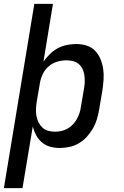

<svg xmlns="http://www.w3.org/2000/svg" viewBox="-20 -755 640 990"><path d="M0 215 157 -735H253L204 -437Q219 -458 237 -476Q255 -494 277.5 -506Q300 -518 324.5 -523Q349 -528 373 -528Q401 -528 426.5 -520Q452 -512 470 -493.5Q488 -475 498 -450.5Q508 -426 512 -399.5Q516 -373 514 -345Q512 -317 508 -289L491 -189Q487 -164 479.5 -139.5Q472 -115 459 -92.5Q446 -70 428 -50Q410 -30 387 -16.5Q364 -3 338.5 2.5Q313 8 288 8Q263 8 239 1.5Q215 -5 196.5 -20.5Q178 -36 166.5 -57.5Q155 -79 149 -103L96 215ZM264 -76Q280 -76 296 -79.5Q312 -83 327.5 -91.5Q343 -100 355 -112.5Q367 -125 375.5 -140Q384 -155 389.5 -171Q395 -187 397 -203L414 -303Q417 -320 417 -337Q417 -354 414.5 -370.5Q412 -387 404.5 -401.5Q397 -416 384.5 -426Q372 -436 355.5 -440Q339 -444 322 -444Q299 -444 275 -437Q251 -430 231.5 -413.5Q212 -397 201 -374Q190 -351 186 -328L169 -228Q166 -210 165.5 -191.5Q165 -173 168 -156Q171 -139 179 -123.5Q187 -108 199.5 -96.5Q212 -85 228.5 -80.5Q245 -76 264 -76Z"/></svg>

Font: Iosevka Etoile Medium
Style: Italic
Weight: 500
Italic angle: -9°
Designer: Belleve Invis
Foundry: Belleve Invis
Version: Version 22.1.2; ttfautohint (v1.8.4)